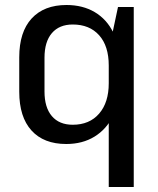

<svg xmlns="http://www.w3.org/2000/svg" viewBox="-20 -568 630 768"><path d="M245 8Q155 8 106 -46Q57 -100 57 -201V-339Q57 -440 106.5 -494Q156 -548 246 -548Q311 -548 359 -519.5Q407 -491 433 -438Q459 -385 459 -311V-233Q459 -159 432.5 -105Q406 -51 358 -21.5Q310 8 245 8ZM271 -69Q338 -69 376.5 -113.5Q415 -158 415 -235V-306Q415 -384 376.5 -427Q338 -470 271 -470Q217 -470 187.5 -435.5Q158 -401 158 -337V-202Q158 -138 187.5 -103.5Q217 -69 271 -69ZM515 -540V180H415V-366L452 -540Z"/></svg>

Font: Pathway Extreme SemiCondensed Medium
Style: Regular
Weight: 500
Width: 4
Version: Version 1.001;gftools[0.9.26]